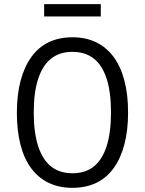

<svg xmlns="http://www.w3.org/2000/svg" viewBox="-20 -893 695 922"><path d="M328 9Q264 9 214.5 -14.5Q165 -38 130.5 -84Q96 -130 78.5 -197.5Q61 -265 61 -352Q61 -438 79 -505.5Q97 -573 131 -620Q165 -667 214.5 -690.5Q264 -714 328 -714Q392 -714 441.5 -690Q491 -666 525 -620.5Q559 -575 577 -507.5Q595 -440 595 -353Q595 -266 577 -198.5Q559 -131 525 -84.5Q491 -38 441.5 -14.5Q392 9 328 9ZM328 -61Q390 -61 430.5 -93.5Q471 -126 492 -191Q513 -256 513 -353Q513 -451 492 -515.5Q471 -580 430 -612Q389 -644 328 -644Q267 -644 226 -612Q185 -580 163.5 -515Q142 -450 142 -352Q142 -256 163.5 -190.5Q185 -125 226 -93Q267 -61 328 -61ZM192 -814V-873H464V-814Z"/></svg>

Font: Nunito Sans 10pt Condensed
Style: Regular
Weight: 400
Width: 3
Designer: Vernon Adams
Foundry: Vernon Adams
Version: Version 3.101;gftools[0.9.27]